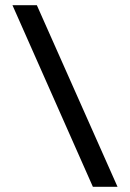

<svg xmlns="http://www.w3.org/2000/svg" viewBox="-20 -720 502 740"><path d="M28 -700H122L433 0H338Z"/></svg>

Font: Volkhov
Style: Bold
Weight: 700
Designer: Cyreal (www.cyreal.org)
Foundry: Cyreal (www.cyreal.org)
Version: Version 1.010